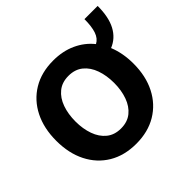

<svg xmlns="http://www.w3.org/2000/svg" viewBox="-149 -747 919 919"><g transform="rotate(-45 310.5 -288.0)"><path d="M285.2 10.7Q205.1 10.7 146.5 -24.4Q87.9 -59.6 55.9 -122.8Q23.9 -186 23.9 -270.5Q23.9 -355 55.9 -418.5Q87.9 -481.9 146.5 -517.3Q205.1 -552.7 285.2 -552.7Q349.6 -552.7 400.6 -529.3Q451.7 -505.9 485.8 -463.4Q510.3 -476.1 520.8 -506.8Q531.2 -537.6 531.2 -586.9H620.6Q620.6 -511.2 595.7 -464.6Q570.8 -418 523.4 -398.9Q546.9 -341.3 546.9 -270.5Q546.9 -186 514.6 -122.8Q482.4 -59.6 423.6 -24.4Q364.7 10.7 285.2 10.7ZM285.2 -92.8Q329.1 -92.8 358.2 -116.5Q387.2 -140.1 401.6 -180.7Q416 -221.2 416 -270.5Q416 -320.8 401.6 -361.3Q387.2 -401.9 358.2 -425.5Q329.1 -449.2 285.2 -449.2Q241.2 -449.2 212.2 -425.5Q183.1 -401.9 168.7 -361.3Q154.3 -320.8 154.3 -270.5Q154.3 -221.2 168.7 -180.7Q183.1 -140.1 212.2 -116.5Q241.2 -92.8 285.2 -92.8Z"/></g></svg>

Font: Inter Tight SemiBold
Style: Regular
Weight: 600
Designer: Rasmus Andersson
Foundry: rsms
Version: Version 3.004; ttfautohint (v1.8.4.7-5d5b)